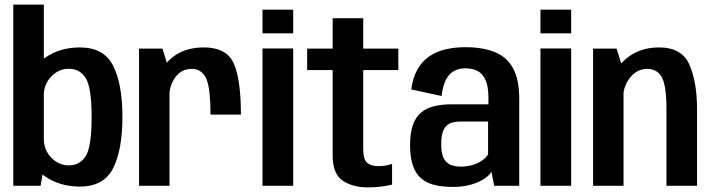

<svg xmlns="http://www.w3.org/2000/svg" viewBox="-20 -805 3086 832"><path d="M37.5 0H156L170 -83.5V-785H37.5ZM326 3.5Q430 3.5 470.2 -76.2Q510.5 -156 510.5 -298.5Q510.5 -441 470.2 -520.2Q430 -599.5 326 -599.5Q239 -599.5 174.5 -554.2Q110 -509 110 -449L169.5 -390Q169.5 -439.5 201.8 -473.2Q234 -507 278.5 -507Q326.5 -507 351.8 -466Q377 -425 377 -298Q377 -170 351.8 -129.2Q326.5 -88.5 278.5 -88.5Q234 -88.5 201.8 -122.2Q169.5 -156 169.5 -206.5L110 -146.5Q110 -86 174.5 -41.2Q239 3.5 326 3.5Z M892 -308.5H1024Q1024 -458 993.5 -528.8Q963 -599.5 863 -599.5Q774 -599.5 718.8 -549.5Q663.5 -499.5 663.5 -419L714 -391.5Q714 -434.5 740 -470.5Q766 -506.5 811.5 -506.5Q851.5 -506.5 871.8 -468.5Q892 -430.5 892 -308.5ZM582.5 0H714.5V-496L684 -594.5H582.5Z M1117.5 0H1250.5V-595H1117.5ZM1117.5 -763V-660.5H1250.5V-763Z M1574 7Q1629 7 1679 -5V-95Q1651 -85 1620 -85Q1588.5 -85 1571.2 -99.2Q1554 -113.5 1554 -160V-501.5H1706V-594.5H1554V-726H1421.5V-594.5H1311V-501.5H1421.5V-131.5Q1421.5 -51.5 1465 -22.2Q1508.5 7 1574 7Z M1943.5 5Q1976.5 5 2004.5 -1Q2032.5 -7 2053.8 -16.8Q2075 -26.5 2089.2 -38Q2103.5 -49.5 2109.5 -61L2121.5 0H2230V-377Q2230 -460.5 2203.2 -509.2Q2176.5 -558 2124.5 -579.2Q2072.5 -600.5 1995.5 -600.5Q1950.5 -600.5 1911 -591.2Q1871.5 -582 1840.8 -561.2Q1810 -540.5 1789.5 -505Q1769 -469.5 1762 -417.5L1893.5 -389Q1899 -435 1913.2 -461Q1927.5 -487 1948.8 -498Q1970 -509 1996 -509Q2028 -509 2050.2 -497Q2072.5 -485 2084.5 -457.2Q2096.5 -429.5 2096.5 -381.5V-353H1938.5Q1894 -353 1860 -344.5Q1826 -336 1803.2 -316Q1780.5 -296 1768.8 -262Q1757 -228 1757 -176Q1757 -122 1769.5 -86.5Q1782 -51 1806.2 -31Q1830.5 -11 1864.8 -3Q1899 5 1943.5 5ZM1975.5 -83Q1957.5 -83 1942.2 -87.2Q1927 -91.5 1915.5 -102Q1904 -112.5 1898 -131.5Q1892 -150.5 1892 -181.5Q1892 -212.5 1898.2 -231.8Q1904.5 -251 1915.8 -261Q1927 -271 1942.8 -274.8Q1958.5 -278.5 1977.5 -278.5H2095V-136Q2087.5 -123 2070.8 -110.8Q2054 -98.5 2029.8 -90.8Q2005.5 -83 1975.5 -83Z M2322 0H2455V-595H2322ZM2322 -763V-660.5H2455V-763Z M2550 0H2682V-497.5L2652 -594.5H2550ZM2868 0H3000.5V-331.5Q3000.5 -449 2967.8 -524.2Q2935 -599.5 2836 -599.5Q2738 -599.5 2676.2 -534.8Q2614.5 -470 2614.5 -394L2678.5 -366Q2678.5 -428 2709.2 -467.2Q2740 -506.5 2784.5 -506.5Q2828 -506.5 2848 -470Q2868 -433.5 2868 -333Z"/></svg>

Font: Anybody SemiCondensed SemiBold
Style: Regular
Weight: 600
Width: 4
Version: Version 1.113;gftools[0.9.25]